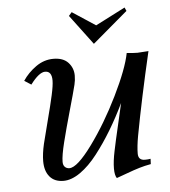

<svg xmlns="http://www.w3.org/2000/svg" viewBox="-50 -717 683 773"><g transform="rotate(-5 291.5 -330.5)"><path d="M176.8 2.4Q140.6 2.4 121.1 -20.5Q101.6 -43.5 101.6 -83.5Q101.6 -113.3 110.8 -153.3Q116.7 -178.2 133.5 -242.4Q150.4 -306.6 158.9 -345.5Q167.5 -384.3 167.5 -404.3Q167.5 -441.9 140.6 -441.9Q116.2 -441.9 81.1 -395L53.7 -412.6Q74.7 -444.3 107.4 -467.5Q140.1 -490.7 178.2 -490.7Q217.8 -490.7 238 -468.8Q258.3 -446.8 258.3 -416Q258.3 -397 253.9 -379.4Q246.1 -347.7 225.8 -276.6Q205.6 -205.6 192.4 -152.6Q179.2 -99.6 179.2 -74.2Q179.2 -60.5 186.3 -53.5Q193.4 -46.4 204.6 -46.4Q236.3 -46.4 297.4 -129.9Q358.4 -213.4 410.4 -319.3Q462.4 -425.3 474.6 -488.3Q500.5 -485.4 518.1 -485.4L562.5 -488.3Q518.1 -297.4 491.2 -152.3Q483.4 -109.4 483.4 -80.6Q483.4 -53.7 510.3 -53.7Q524.4 -53.7 533.2 -55.7L532.2 -34.2Q507.8 -29.8 485.6 -23.2Q463.4 -16.6 433.3 -5.4Q403.3 5.9 391.1 9.8Q382.8 -2 382.8 -29.3Q382.8 -58.6 391.6 -100.1Q398.9 -136.2 415.3 -206.1Q431.6 -275.9 434.6 -290Q407.2 -232.9 377.4 -183.6Q347.7 -134.3 314.2 -91.1Q280.8 -47.9 244.9 -22.7Q209 2.4 176.8 2.4ZM346.2 -536.6 255.9 -657.2 268.1 -671.4 361.8 -609.9 481.9 -671.4 488.3 -657.2Z"/></g></svg>

Font: Flanker
Style: Italic
Weight: 400
Italic angle: -12°
Designer: Flanker
Version: Version 2.027